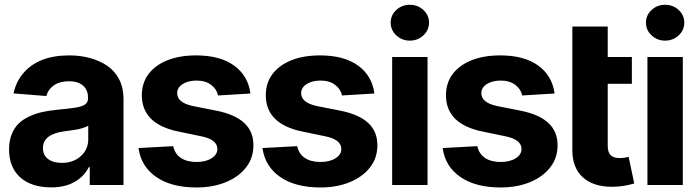

<svg xmlns="http://www.w3.org/2000/svg" viewBox="-20 -789 2977 819"><path d="M199.7 10.3Q113.8 10.3 66.2 -32.5Q18.6 -75.2 18.6 -152.3Q18.6 -187.5 29.5 -215.3Q40.5 -243.2 58.8 -261.2Q77.1 -279.3 104.2 -292Q131.3 -304.7 159.9 -311Q188.5 -317.4 223.6 -320.8Q271.5 -325.2 299.8 -329.6Q329.1 -334 342.3 -343Q355.5 -352.1 355.5 -369.1V-371.6Q355.5 -405.3 334.2 -423.8Q313 -442.4 274.4 -442.4Q235.4 -442.4 210.4 -425.3Q185.5 -408.2 177.7 -379.4L37.6 -390.6Q48.8 -441.4 79.6 -477.1Q144.5 -552.7 275.4 -552.7Q322.3 -552.7 363 -541.7Q403.8 -530.8 436.5 -509Q469.2 -487.3 488 -451.2Q506.8 -415 506.8 -368.2V0H362.8V-76.2H358.9Q338.4 -35.6 297.6 -12.7Q256.8 10.3 199.7 10.3ZM243.2 -94.2Q292.5 -94.2 324.5 -122.8Q356.4 -151.4 356.4 -194.8V-252.9Q347.2 -247.1 332.5 -242.7Q317.9 -238.3 306.9 -236.3Q295.9 -234.4 276.6 -231.9Q257.3 -229.5 252 -228.5Q163.1 -215.8 163.1 -157.2Q163.1 -127 185.1 -110.6Q207 -94.2 243.2 -94.2Z M1048.3 -390.1 910.2 -381.8Q904.3 -409.2 880.4 -427.2Q856.4 -445.3 818.4 -445.3Q782.7 -445.3 759.3 -430.4Q735.8 -415.5 735.8 -391.6Q735.8 -350.6 804.2 -336.4L903.3 -316.9Q982.9 -300.8 1022 -264.4Q1061 -228 1061 -169.4Q1061 -115.2 1029.8 -75.2Q998.5 -34.7 943.4 -12Q888.2 10.7 818.4 10.7Q710.9 10.7 646.2 -34.2Q581.5 -79.1 570.8 -157.7L718.8 -165.5Q726.1 -132.3 751.7 -115.2Q777.3 -98.1 818.4 -98.1Q857.4 -98.1 882.3 -113.8Q907.2 -129.4 907.2 -153.3Q907.2 -194.3 836.9 -208L742.7 -227.5Q585 -259.3 585 -382.8Q585 -435.1 613.8 -473.6Q643.1 -511.7 694.8 -532.2Q746.6 -552.7 816.4 -552.7Q918.5 -552.7 978.3 -509.5Q1038.1 -466.3 1048.3 -390.1Z M1577.1 -390.1 1439 -381.8Q1433.1 -409.2 1409.2 -427.2Q1385.3 -445.3 1347.2 -445.3Q1311.5 -445.3 1288.1 -430.4Q1264.6 -415.5 1264.6 -391.6Q1264.6 -350.6 1333 -336.4L1432.1 -316.9Q1511.7 -300.8 1550.8 -264.4Q1589.8 -228 1589.8 -169.4Q1589.8 -115.2 1558.6 -75.2Q1527.3 -34.7 1472.2 -12Q1417 10.7 1347.2 10.7Q1239.7 10.7 1175 -34.2Q1110.4 -79.1 1099.6 -157.7L1247.6 -165.5Q1254.9 -132.3 1280.5 -115.2Q1306.2 -98.1 1347.2 -98.1Q1386.2 -98.1 1411.1 -113.8Q1436 -129.4 1436 -153.3Q1436 -194.3 1365.7 -208L1271.5 -227.5Q1113.8 -259.3 1113.8 -382.8Q1113.8 -435.1 1142.6 -473.6Q1171.9 -511.7 1223.6 -532.2Q1275.4 -552.7 1345.2 -552.7Q1447.3 -552.7 1507.1 -509.5Q1566.9 -466.3 1577.1 -390.1Z M1803.7 0H1652.8V-545.9H1803.7ZM1728 -615.7Q1694.3 -615.7 1670.4 -638.2Q1646.5 -660.6 1646.5 -692.4Q1646.5 -724.1 1670.4 -746.3Q1694.3 -768.6 1728 -768.6Q1762.2 -768.6 1786.1 -746.3Q1810.1 -724.1 1810.1 -692.4Q1810.1 -660.6 1786.1 -638.2Q1762.2 -615.7 1728 -615.7Z M2345.7 -390.1 2207.5 -381.8Q2201.7 -409.2 2177.7 -427.2Q2153.8 -445.3 2115.7 -445.3Q2080.1 -445.3 2056.6 -430.4Q2033.2 -415.5 2033.2 -391.6Q2033.2 -350.6 2101.6 -336.4L2200.7 -316.9Q2280.3 -300.8 2319.3 -264.4Q2358.4 -228 2358.4 -169.4Q2358.4 -115.2 2327.1 -75.2Q2295.9 -34.7 2240.7 -12Q2185.5 10.7 2115.7 10.7Q2008.3 10.7 1943.6 -34.2Q1878.9 -79.1 1868.2 -157.7L2016.1 -165.5Q2023.4 -132.3 2049.1 -115.2Q2074.7 -98.1 2115.7 -98.1Q2154.8 -98.1 2179.7 -113.8Q2204.6 -129.4 2204.6 -153.3Q2204.6 -194.3 2134.3 -208L2040 -227.5Q1882.3 -259.3 1882.3 -382.8Q1882.3 -435.1 1911.1 -473.6Q1940.4 -511.7 1992.2 -532.2Q2043.9 -552.7 2113.8 -552.7Q2215.8 -552.7 2275.6 -509.5Q2335.4 -466.3 2345.7 -390.1Z M2498 -545.9H2675.3V-431.6H2498ZM2421.4 -147.9V-675.8H2572.3V-168Q2572.3 -140.1 2584.5 -127.4Q2596.7 -114.7 2624 -114.7Q2641.1 -114.7 2661.6 -119.6L2685.5 -6.3Q2637.2 7.8 2591.8 7.8Q2510.3 7.8 2465.8 -33Q2421.4 -73.7 2421.4 -147.9Z M2892.6 0H2741.7V-545.9H2892.6ZM2816.9 -615.7Q2783.2 -615.7 2759.3 -638.2Q2735.4 -660.6 2735.4 -692.4Q2735.4 -724.1 2759.3 -746.3Q2783.2 -768.6 2816.9 -768.6Q2851.1 -768.6 2875 -746.3Q2898.9 -724.1 2898.9 -692.4Q2898.9 -660.6 2875 -638.2Q2851.1 -615.7 2816.9 -615.7Z"/></svg>

Font: Inter Tight Stencil
Style: Bold
Weight: 700
Designer: Rasmus Andersson
Foundry: rsms
Version: Version 3.004;Glyphs 3.1.2 (3151)